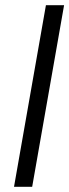

<svg xmlns="http://www.w3.org/2000/svg" viewBox="-20 -720 267 740"><path d="M34 0 157 -700H227L104 0Z"/></svg>

Font: DM Sans 18pt Light
Style: Italic
Weight: 300
Italic angle: -10°
Designer: Colophon Foundry, Jonny Pinhorn
Foundry: Colophon Foundry
Version: Version 4.004;gftools[0.9.30]